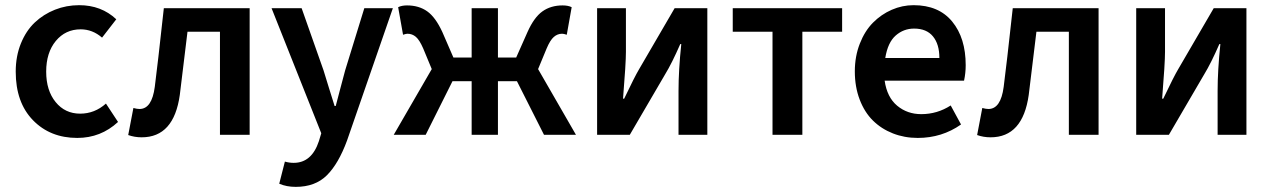

<svg xmlns="http://www.w3.org/2000/svg" viewBox="-20 -523 4929 745"><path d="M279.8 12.2Q174.8 12.2 107.9 -56.6Q41 -125.5 41 -245.1Q41 -304.7 61 -354.2Q81.1 -403.8 115 -435.8Q148.9 -467.8 193.4 -485.4Q237.8 -502.9 287.1 -502.9Q373 -502.9 431.2 -448.2L376 -377Q338.9 -409.2 293 -409.2Q233.9 -409.2 196.5 -364Q159.2 -318.8 159.2 -245.1Q159.2 -171.9 195.8 -127Q232.4 -82 291 -82Q347.2 -82 391.1 -121.1L438 -49.8Q371.1 12.2 279.8 12.2Z M529.8 9.8Q502 9.8 477.5 1L497.6 -104Q511.2 -100.1 521.5 -100.1Q569.3 -100.1 580.6 -186Q591.3 -268.1 615.7 -491.2H948.7V0H833.5V-399.9H707.5Q702.6 -359.4 692.6 -277.3Q682.6 -195.3 677.7 -154.8Q654.8 9.8 529.8 9.8Z M1127.4 202.1Q1091.8 202.1 1063.5 189.9L1085.4 104Q1102.1 108.9 1119.6 108.9Q1189.5 108.9 1217.3 24.9L1226.6 -5.9L1033.7 -491.2H1150.4L1235.4 -250Q1242.2 -229 1256.3 -182.1Q1270.5 -135.3 1278.3 -111.8H1282.7Q1288.1 -131.3 1300.3 -178.7Q1312.5 -226.1 1319.3 -250L1393.6 -491.2H1504.4L1326.7 22Q1293.5 112.3 1248.3 157.2Q1203.1 202.1 1127.4 202.1Z M1507.8 0 1655.3 -254.9 1622.1 -335Q1607.9 -367.7 1593.8 -379.9Q1579.6 -392.1 1561 -392.1Q1555.7 -392.1 1543.9 -388.2L1524.9 -495.1Q1538.6 -502 1559.1 -502Q1605.5 -502 1637.7 -479Q1669.9 -456.1 1696.3 -398.9L1739.3 -299.8H1810.1V-491.2H1912.1V-299.8H1982.9L2026.9 -398.9Q2052.2 -455.6 2084.7 -478.8Q2117.2 -502 2163.1 -502Q2184.6 -502 2198.2 -495.1L2179.2 -388.2Q2167.5 -392.1 2161.1 -392.1Q2143.1 -392.1 2128.9 -379.6Q2114.7 -367.2 2101.1 -335L2067.9 -254.9L2214.8 0H2090.8L1985.8 -208H1912.1V0H1810.1V-208H1735.8L1631.8 0Z M2296.9 0V-491.2H2408.7V-321.8Q2408.7 -277.8 2397.5 -140.1H2401.9Q2442.9 -226.1 2459.5 -253.9L2597.7 -491.2H2724.6V0H2612.8V-169.9Q2612.8 -250 2623.5 -352.1H2619.6Q2586.9 -277.3 2561.5 -235.8L2423.8 0Z M2977.5 0V-399.9H2823.2V-491.2H3247.6V-399.9H3093.3V0Z M3526.9 -412.1Q3486.3 -412.1 3455.6 -385.3Q3424.8 -358.4 3415 -297.9H3625Q3625 -351.6 3600.1 -381.8Q3575.2 -412.1 3526.9 -412.1ZM3541 12.2Q3489.3 12.2 3444.6 -5.4Q3399.9 -22.9 3367.2 -55.2Q3334.5 -87.4 3315.7 -136.7Q3296.9 -186 3296.9 -246.1Q3296.9 -304.2 3316.2 -353.5Q3335.4 -402.8 3367.4 -435.1Q3399.4 -467.3 3440.2 -485.1Q3481 -502.9 3524.9 -502.9Q3622.6 -502.9 3674.8 -439.2Q3727.1 -375.5 3727.1 -270Q3727.1 -239.3 3720.7 -210H3412.6Q3421.9 -145.5 3461.2 -112.8Q3500.5 -80.1 3554.7 -80.1Q3616.7 -80.1 3668.9 -113.8L3709 -40Q3634.8 12.2 3541 12.2Z M3823.7 9.8Q3795.9 9.8 3771.5 1L3791.5 -104Q3805.2 -100.1 3815.4 -100.1Q3863.3 -100.1 3874.5 -186Q3885.3 -268.1 3909.7 -491.2H4242.7V0H4127.4V-399.9H4001.5Q3996.6 -359.4 3986.6 -277.3Q3976.6 -195.3 3971.7 -154.8Q3948.7 9.8 3823.7 9.8Z M4388.7 0V-491.2H4500.5V-321.8Q4500.5 -277.8 4489.3 -140.1H4493.7Q4534.7 -226.1 4551.3 -253.9L4689.5 -491.2H4816.4V0H4704.6V-169.9Q4704.6 -250 4715.3 -352.1H4711.4Q4678.7 -277.3 4653.3 -235.8L4515.6 0Z"/></svg>

Font: Source Sans 3 Semibold
Style: Regular
Weight: 600
Designer: Paul D. Hunt
Foundry: Adobe
Version: Version 3.052;hotconv 1.1.0;makeotfexe 2.6.0